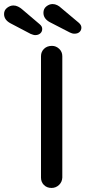

<svg xmlns="http://www.w3.org/2000/svg" viewBox="-121 -926 421 946"><path d="M186 -51Q185 -29 169.5 -14.5Q154 0 133 0Q110 0 95.5 -14.5Q81 -29 81 -51V-649Q81 -671 96 -685.5Q111 -700 135 -700Q155 -700 170.5 -685.5Q186 -671 186 -649ZM52 -753Q47 -753 41.5 -755Q36 -757 30 -759L-69 -811Q-101 -828 -101 -857Q-101 -876 -86 -887.5Q-71 -899 -55 -899Q-43 -899 -32 -893.5Q-21 -888 -13 -881L74 -807Q81 -801 84 -795.5Q87 -790 87 -783Q87 -770 77.5 -761.5Q68 -753 52 -753ZM246 -760Q240 -760 234.5 -761.5Q229 -763 223 -766L124 -817Q93 -834 93 -863Q93 -883 107.5 -894.5Q122 -906 138 -906Q150 -906 161 -900.5Q172 -895 180 -887L267 -814Q274 -808 277 -802Q280 -796 280 -790Q280 -777 271 -768.5Q262 -760 246 -760Z"/></svg>

Font: Quicksand SemiBold
Style: Regular
Weight: 600
Designer: Andrew Paglinawan
Foundry: Andrew Paglinawan
Version: Version 3.004